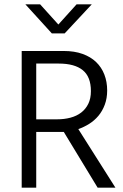

<svg xmlns="http://www.w3.org/2000/svg" viewBox="-20 -865 568 885"><path d="M80 -630H274Q323 -630 360.5 -616.5Q398 -603 423 -579Q448 -555 461 -521.5Q474 -488 474 -448Q474 -412 463 -382.5Q452 -353 433.5 -331Q415 -309 391 -294Q367 -279 341 -270L512 0H430L274 -257H147V0H80ZM147 -315H243Q276 -315 304.5 -322.5Q333 -330 354 -346Q375 -362 387 -386.5Q399 -411 399 -445Q399 -511 361.5 -541.5Q324 -572 251 -572H147ZM97 -845H165L249 -752L333 -845H403L278 -711H219Z"/></svg>

Font: Ek Mukta Light
Style: Regular
Weight: 300
Designer: Girish Dalvi and Yashodeep Gholap
Foundry: Ek Type
Version: Version 2.538;PS 1.002;hotconv 16.6.51;makeotf.lib2.5.65220;